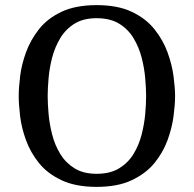

<svg xmlns="http://www.w3.org/2000/svg" viewBox="-20 -729 756 749"><path d="M663 -354Q663 -321 657 -275.5Q651 -230 633.5 -182Q616 -134 582.5 -93Q549 -52 494 -26Q439 0 357 0Q275 0 220 -26Q165 -52 132 -93Q99 -134 81.5 -182Q64 -230 58.5 -275.5Q53 -321 53 -354Q53 -386 58.5 -431.5Q64 -477 81.5 -525Q99 -573 132 -615Q165 -657 220 -683Q275 -709 357 -709Q439 -709 494 -683Q549 -657 582.5 -615Q616 -573 633.5 -525Q651 -477 657 -431.5Q663 -386 663 -354ZM550 -354Q550 -384 546.5 -424Q543 -464 532.5 -504.5Q522 -545 501 -580Q480 -615 445 -636.5Q410 -658 357 -658Q305 -658 270.5 -636.5Q236 -615 215 -580Q194 -545 183.5 -504.5Q173 -464 169.5 -424Q166 -384 166 -354Q166 -324 169.5 -284.5Q173 -245 183.5 -204Q194 -163 215 -128.5Q236 -94 270.5 -72.5Q305 -51 357 -51Q410 -51 445 -72.5Q480 -94 501 -128.5Q522 -163 532.5 -204Q543 -245 546.5 -284.5Q550 -324 550 -354Z"/></svg>

Font: Marmelad
Style: Regular
Weight: 400
Designer: Manvel Shmavonyan
Foundry: Cyreal
Version: Version 1.110; ttfautohint (v1.8.4.7-5d5b)